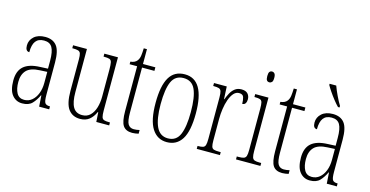

<svg xmlns="http://www.w3.org/2000/svg" viewBox="-78 -1134 2912 1512"><g transform="rotate(15 1378.0 -378.0)"><path d="M154 10Q104 10 72.5 -28.5Q41 -67 41 -147Q41 -225 84.5 -263Q128 -301 218 -304L281 -307V-371Q281 -446 261.5 -479.5Q242 -513 195 -513Q149 -513 127 -484Q105 -455 105 -394Q73 -394 73 -441Q73 -484 106 -513.5Q139 -543 197 -543Q259 -543 290.5 -503.5Q322 -464 322 -367V-105Q322 -52 332.5 -38Q343 -24 371 -24H373V0H291L285 -90H282Q262 -47 234.5 -18.5Q207 10 154 10ZM162 -21Q198 -21 225 -43.5Q252 -66 267 -104.5Q282 -143 282 -191V-281L223 -278Q147 -275 114.5 -241Q82 -207 82 -146Q82 -90 101 -55.5Q120 -21 162 -21Z M626 10Q564 10 530.5 -35Q497 -80 497 -184V-440Q497 -473 492 -488Q487 -503 472 -507.5Q457 -512 428 -512H424V-536H537V-184Q537 -103 560 -63Q583 -23 634 -23Q674 -23 699.5 -48Q725 -73 737.5 -114.5Q750 -156 750 -206V-425Q750 -465 746 -483.5Q742 -502 727.5 -507Q713 -512 682 -512H679V-536H790V-103Q790 -66 795 -49.5Q800 -33 815 -28.5Q830 -24 859 -24H862V0H757L752 -78H748Q730 -37 700.5 -13.5Q671 10 626 10Z M1051 10Q999 10 976.5 -23Q954 -56 954 -142V-507H893V-528Q931 -532 947 -554Q960 -571 963.5 -596Q967 -621 968 -657H994V-536H1095V-507H994V-141Q994 -70 1009.5 -45.5Q1025 -21 1056 -21Q1069 -21 1079.5 -22.5Q1090 -24 1103 -27V3Q1091 6 1077.5 8Q1064 10 1051 10Z M1333 10Q1255 10 1212 -57.5Q1169 -125 1169 -267Q1169 -406 1209.5 -474.5Q1250 -543 1335 -543Q1497 -543 1497 -267Q1497 -123 1455 -56.5Q1413 10 1333 10ZM1334 -21Q1402 -21 1429 -84Q1456 -147 1456 -267Q1456 -390 1428.5 -451Q1401 -512 1333 -512Q1265 -512 1237.5 -451Q1210 -390 1210 -267Q1210 -146 1239.5 -83.5Q1269 -21 1334 -21Z M1576 0V-24H1578Q1605 -24 1619.5 -28.5Q1634 -33 1639 -49Q1644 -65 1644 -100V-437Q1644 -471 1639 -487Q1634 -503 1619 -507.5Q1604 -512 1576 -512H1573V-536H1677L1682 -434H1685Q1694 -459 1707.5 -484.5Q1721 -510 1742.5 -527Q1764 -544 1796 -544Q1831 -544 1847.5 -526Q1864 -508 1864 -480Q1864 -461 1856 -448Q1848 -435 1830 -435Q1830 -466 1823 -488.5Q1816 -511 1785 -511Q1760 -511 1741 -489.5Q1722 -468 1709.5 -432.5Q1697 -397 1691 -355.5Q1685 -314 1685 -274V-99Q1685 -64 1690 -48.5Q1695 -33 1709 -28.5Q1723 -24 1752 -24H1765V0Z M1992 -654Q1979 -654 1971.5 -663Q1964 -672 1964 -698Q1964 -723 1971.5 -732.5Q1979 -742 1992 -742Q2004 -742 2012.5 -732.5Q2021 -723 2021 -698Q2021 -672 2012.5 -663Q2004 -654 1992 -654ZM1896 0V-24H1911Q1939 -24 1953 -29Q1967 -34 1972 -49.5Q1977 -65 1977 -99V-434Q1977 -469 1973 -485.5Q1969 -502 1955.5 -507Q1942 -512 1916 -512H1909V-536H2017V-100Q2017 -66 2022 -50Q2027 -34 2041 -29Q2055 -24 2082 -24H2095V0Z M2274 10Q2222 10 2199.5 -23Q2177 -56 2177 -142V-507H2116V-528Q2154 -532 2170 -554Q2183 -571 2186.5 -596Q2190 -621 2191 -657H2217V-536H2318V-507H2217V-141Q2217 -70 2232.5 -45.5Q2248 -21 2279 -21Q2292 -21 2302.5 -22.5Q2313 -24 2326 -27V3Q2314 6 2300.5 8Q2287 10 2274 10Z M2499 10Q2449 10 2417.5 -28.5Q2386 -67 2386 -147Q2386 -225 2429.5 -263Q2473 -301 2563 -304L2626 -307V-371Q2626 -446 2606.5 -479.5Q2587 -513 2540 -513Q2494 -513 2472 -484Q2450 -455 2450 -394Q2418 -394 2418 -441Q2418 -484 2451 -513.5Q2484 -543 2542 -543Q2604 -543 2635.5 -503.5Q2667 -464 2667 -367V-105Q2667 -52 2677.5 -38Q2688 -24 2716 -24H2718V0H2636L2630 -90H2627Q2607 -47 2579.5 -18.5Q2552 10 2499 10ZM2507 -21Q2543 -21 2570 -43.5Q2597 -66 2612 -104.5Q2627 -143 2627 -191V-281L2568 -278Q2492 -275 2459.5 -241Q2427 -207 2427 -146Q2427 -90 2446 -55.5Q2465 -21 2507 -21ZM2565 -606Q2547 -624 2524.5 -652.5Q2502 -681 2482.5 -710Q2463 -739 2454 -756V-766H2508Q2520 -732 2540 -690Q2560 -648 2578 -619V-606Z"/></g></svg>

Font: Noto Serif Hebrew ExtraCondensed ExtraLight
Style: Regular
Weight: 200
Width: 2
Designer: Monotype Design Team
Foundry: Monotype Imaging Inc.
Version: Version 2.004; ttfautohint (v1.8.4.7-5d5b)